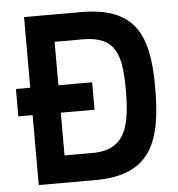

<svg xmlns="http://www.w3.org/2000/svg" viewBox="-51 -740 732 788"><g transform="rotate(-5 315.5 -346.0)"><path d="M18 -288H77V0H310C541 0 588 -136 588 -358C588 -576 535 -692 310 -692H77V-401H18ZM467 -358C467 -215 447 -112 310 -112H193V-288H332V-401H193V-580H310C447 -580 467 -500 467 -358Z"/></g></svg>

Font: TitilliumText22L
Style: 800 wt
Weight: 800
Designer: Campivisivi
Foundry: Campivisivi
Version: 1.000